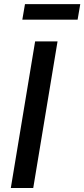

<svg xmlns="http://www.w3.org/2000/svg" viewBox="-20 -933 418 953"><path d="M265.6 -727.5 145 0H33.7L154.3 -727.5ZM378.4 -912.6 365.2 -835.4H90.8L104 -912.6Z"/></svg>

Font: Inter 16pt Medium
Style: Italic
Weight: 500
Italic angle: -9.3988°
Version: Version 4.001;git-66647c0bb